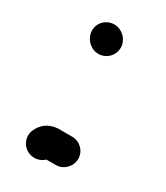

<svg xmlns="http://www.w3.org/2000/svg" viewBox="-144 -565 583 675"><g transform="rotate(30 147.0 -227.5)"><path d="M244 -28C244 -59 218 -85 187 -85H147C101 -88 72 -69 57 -39C40 -7 56 27 80 39C104 52 132 46 148 30H187C218 30 244 3 244 -28ZM60 -444C60 -412 87 -383 120 -383C152 -383 178 -409 178 -441C178 -473 150 -501 118 -501C86 -501 60 -476 60 -444Z"/></g></svg>

Font: Electronic
Style: UltHv
Weight: 900
Version: Version 1.011